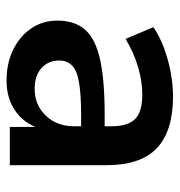

<svg xmlns="http://www.w3.org/2000/svg" viewBox="-1 -538 549 587"><g transform="rotate(90 273.5 -244.5)"><path d="M226 10Q173 10 131.5 -10.5Q90 -31 66.5 -66Q43 -101 43 -145Q43 -199 71 -230.5Q99 -262 162 -276Q225 -290 331 -290H366V-311Q366 -361 344 -383Q322 -405 270 -405Q229 -405 186 -392.5Q143 -380 99 -354L63 -439Q89 -457 124.5 -470.5Q160 -484 199.5 -491.5Q239 -499 274 -499Q381 -499 433 -449.5Q485 -400 485 -296V0H368V-78Q351 -37 314 -13.5Q277 10 226 10ZM252 -76Q301 -76 333.5 -110Q366 -144 366 -196V-218H332Q238 -218 201.5 -203.5Q165 -189 165 -151Q165 -118 188 -97Q211 -76 252 -76Z"/></g></svg>

Font: Nunito Sans
Style: Bold
Weight: 700
Designer: Vernon Adams
Foundry: Vernon Adams
Version: Version 3.101; ttfautohint (v1.8.4.7-5d5b);gftools[0.9.27]